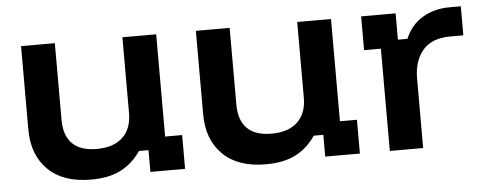

<svg xmlns="http://www.w3.org/2000/svg" viewBox="-41 -599 1774 703"><g transform="rotate(-5 846.0 -248.0)"><path d="M268.3 9.2Q165.8 9.2 110.4 -45.4Q55 -100 55 -193.3V-500H179.2V-218.3Q179.2 -160 209.2 -130.4Q239.2 -100.8 298.3 -100.8Q360.8 -100.8 394.2 -132.5Q427.5 -164.2 427.5 -221.7V-500H551.7V-124.2H614.2V0H486.7V-80H451.7Q422.5 -36.7 378.8 -13.8Q335 9.2 268.3 9.2Z M910.8 9.2Q808.3 9.2 752.9 -45.4Q697.5 -100 697.5 -193.3V-500H821.7V-218.3Q821.7 -160 851.7 -130.4Q881.7 -100.8 940.8 -100.8Q1003.3 -100.8 1036.7 -132.5Q1070 -164.2 1070 -221.7V-500H1194.2V-124.2H1256.7V0H1129.2V-80H1094.2Q1065 -36.7 1021.2 -13.8Q977.5 9.2 910.8 9.2Z M1366.7 0V-375.8H1305V-500H1431.7V-403.3H1466.7Q1487.5 -453.3 1530.8 -479.2Q1574.2 -505 1630 -505H1671.7V-398.3H1624.2Q1555.8 -398.3 1522.5 -359.2Q1489.2 -320 1489.2 -255V0Z"/></g></svg>

Font: Funnel Display Light SemiBold
Style: Regular
Weight: 600
Version: Version 1.000